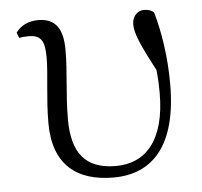

<svg xmlns="http://www.w3.org/2000/svg" viewBox="-44 -572 664 631"><g transform="rotate(-5 288.0 -256.0)"><path d="M306 14C435 14 518 -73 518 -276C518 -365 505 -448 486 -514C479 -522 467 -526 453 -526C431 -526 414 -507 414 -482C414 -453 429 -416 477 -326C480 -298 481 -274 481 -250C481 -93 415 -23 317 -23C217 -23 173 -78 173 -189C173 -276 185 -340 185 -418C185 -484 163 -523 104 -523C70 -523 45 -509 30 -488L37 -470C45 -472 56 -473 67 -473C108 -473 121 -455 121 -398C121 -342 108 -267 108 -183C108 -44 186 14 306 14Z"/></g></svg>

Font: Noto Serif KR Light
Style: Regular
Weight: 300
Designer: Ryoko NISHIZUKA 西塚涼子 (kana & ideographs); Frank Grießhammer (Latin, Greek & Cyrillic); Wenlong ZHANG 张文龙 (bopomofo); San
Foundry: Adobe
Version: Version 2.001;hotconv 1.1.0;makeotfexe 2.6.0